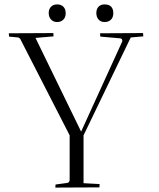

<svg xmlns="http://www.w3.org/2000/svg" viewBox="-20 -850 722 871"><path d="M629 -700Q629 -699 630 -685L573 -680L359 -236V-19L432 -15Q432 -14 431 0L231 1Q231 -8 232 -13L284 -20Q294 -21 296 -33V-236L71 -675Q67 -678 63 -680L21 -684Q20 -690 20 -699L222 -700Q222 -699 223 -685L141 -678L348 -253L535 -663Q535 -675 526 -676L435 -684Q434 -690 434 -699ZM239 -750Q222 -750 211.5 -761.5Q201 -773 201 -791Q201 -809 211.5 -819.5Q222 -830 239.5 -830Q257 -830 267.5 -819.5Q278 -809 278 -790Q278 -771 267 -760.5Q256 -750 239 -750ZM454 -830Q494 -830 494 -790Q494 -771 483 -760.5Q472 -750 454.5 -750Q437 -750 427 -761.5Q417 -773 417 -791Q417 -809 427 -819.5Q437 -830 454 -830Z"/></svg>

Font: Antic Didone
Style: Regular
Weight: 400
Designer: Santiago Orozco
Foundry: Santiago Orozco
Version: Version 2.000